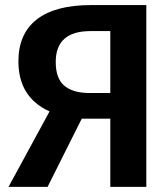

<svg xmlns="http://www.w3.org/2000/svg" viewBox="-20 -729 655 749"><path d="M550.8 -709.2V0H410.3V-266.2H299L165.6 0H13.3L173.3 -294.4Q51.8 -349.2 51.8 -489.7Q51.8 -597.4 123.6 -653.3Q195.4 -709.2 334.9 -709.2ZM410.3 -607.7H332.8Q197.4 -607.7 197.4 -487.2Q197.4 -422.1 231.5 -394.1Q265.6 -366.2 328.2 -366.2H410.3Z"/></svg>

Font: Fira Code SemiBold
Style: Regular
Weight: 600
Designer: Carrois Corporate, Edenspiekermann AG, Nikita Prokopov
Foundry: Carrois Corporate, Edenspiekermann AG, Nikita Prokopov
Version: Version 6.002